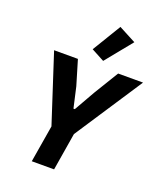

<svg xmlns="http://www.w3.org/2000/svg" viewBox="-172 -1086 1013 1197"><g transform="rotate(20 334.0 -488.0)"><path d="M184 0 225 -246 78 -698H236L285 -534L316 -397H325L403 -534L503 -698H668L373 -249L332 0ZM388 -740 302 -786 417 -976 531 -916Z"/></g></svg>

Font: IBM Plex Mono
Style: Bold Italic
Weight: 700
Italic angle: -9°
Monospace: yes
Designer: Mike Abbink, Paul van der Laan, Pieter van Rosmalen
Foundry: Bold Monday
Version: Version 2.3